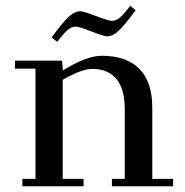

<svg xmlns="http://www.w3.org/2000/svg" viewBox="-20 -651 645 671"><path d="M32.2 -411.1V-439H196.8L199.2 -411.1V-404.8Q283.2 -456.1 335 -456.1Q422.4 -456.1 467.3 -410.2Q512.2 -364.3 512.2 -274.9V-25.9H585V0H371.1V-25.9H416V-270Q416 -340.3 386.7 -375.2Q357.4 -410.2 303.2 -410.2Q264.6 -410.2 199.2 -372.1V-25.9H272V0H58.1V-25.9H104V-411.1ZM160.2 -520Q202.6 -577.6 222.7 -594.7Q242.7 -611.8 259.8 -611.8Q270.5 -611.8 315.4 -595Q360.4 -578.1 371.1 -578.1Q385.7 -578.1 399.9 -590.3Q414.1 -602.5 435.1 -630.9L454.1 -615.2Q411.6 -557.6 391.8 -540.8Q372.1 -523.9 355 -523.9Q343.8 -523.9 299.8 -541Q255.9 -558.1 245.1 -558.1Q230.5 -558.1 215.8 -545.7Q201.2 -533.2 180.2 -504.9Z"/></svg>

Font: Dehuti Alt
Style: Bold
Weight: 700
Version: Version 1.2